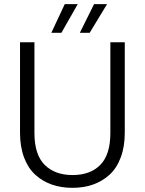

<svg xmlns="http://www.w3.org/2000/svg" viewBox="-20 -904 701 931"><path d="M77.1 -259.8V-699.2H147V-258.8Q147 -154.3 196.5 -104.7Q246.1 -55.2 332 -55.2Q418 -55.2 466.6 -104.7Q515.1 -154.3 515.1 -258.8V-699.2H585V-259.8Q585 -192.4 565.4 -140.4Q545.9 -88.4 511 -56.6Q476.1 -24.9 430.7 -9Q385.3 6.8 331.1 6.8Q276.9 6.8 231.4 -9Q186 -24.9 151.1 -56.6Q116.2 -88.4 96.7 -140.4Q77.1 -192.4 77.1 -259.8ZM293.9 -883.8H356.9L277.8 -745.1H229ZM436 -883.8H499L415 -745.1H367.2Z"/></svg>

Font: SVN-Poppins Light
Style: Regular
Weight: 300
Designer: Ninad Kale (Devanagari), Jonny Pinhorn (Latin)
Foundry: Indian Type Foundry
Version: Version 3.002 2017